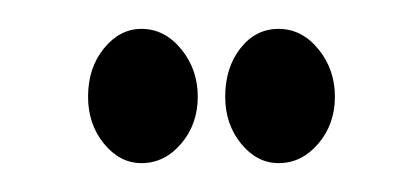

<svg xmlns="http://www.w3.org/2000/svg" viewBox="-20 -678 290 133"><path d="M78 -565Q63 -565 52 -578.5Q41 -592 41 -611Q41 -631 52 -644.5Q63 -658 78 -658Q94 -658 105.5 -644Q117 -630 117 -611Q117 -592 105.5 -578.5Q94 -565 78 -565ZM173 -565Q158 -565 147 -578.5Q136 -592 136 -611Q136 -631 146.5 -644.5Q157 -658 173 -658Q189 -658 200.5 -644Q212 -630 212 -611Q212 -592 200.5 -578.5Q189 -565 173 -565Z"/></svg>

Font: Inconsolata UltraCondensed SemiBold
Style: Regular
Weight: 600
Width: 1
Monospace: yes
Designer: Raph Levien, Cyreal, Brenton Simpson
Foundry: Raph Levien, Cyreal, Google
Version: Version 3.001; ttfautohint (v1.8.2.53-6de2)